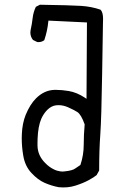

<svg xmlns="http://www.w3.org/2000/svg" viewBox="-20 -797 540 815"><path d="M218.8 -415.5Q214.8 -415.5 210.9 -415.5Q167.5 -414.1 132.8 -379.4Q107.4 -354 88.9 -309.1Q74.7 -273.4 72.8 -228.5Q72.3 -219.2 72.3 -210Q72.3 -173.8 78.6 -137.2Q85.9 -91.8 113.8 -62.5Q141.1 -33.2 169.7 -20.8Q198.2 -8.3 229 -2.4Q267.1 1.5 300 -9Q333 -19.5 356 -32Q378.9 -44.4 390.1 -53.7L400.9 -73.2Q400.9 -159.7 405.8 -226.8Q410.6 -293.9 413.6 -485.8Q416.5 -677.7 417 -696.3Q417.5 -714.8 417.5 -716.8Q417.5 -745.1 406.7 -755.9Q368.7 -769 325 -772Q281.2 -774.9 149.4 -776.9L132.3 -768.1Q121.6 -746.1 118.7 -721.2Q115.7 -694.8 109.9 -668.9Q108.9 -664.1 108.9 -659.2Q108.9 -641.1 120.1 -627.4L137.7 -618.7Q140.1 -618.2 142.6 -618.2Q157.7 -618.2 168 -626.5Q181.2 -665.5 185.1 -705.6L185.5 -709.5L349.1 -701.7L347.2 -377.4L340.3 -382.3Q306.2 -404.8 272 -410.6Q242.7 -415.5 218.8 -415.5ZM252.4 -69.3Q249 -68.8 245.1 -68.8Q241.2 -68.8 235.6 -69.6Q230 -70.3 222.4 -72.5Q214.8 -74.7 207.5 -78.6Q188.5 -87.9 171.9 -105Q140.1 -136.7 139.2 -178.2Q139.2 -183.6 139.2 -190.7Q139.2 -197.8 139.6 -209Q141.6 -260.7 155.3 -293Q165 -314.5 180.2 -330.1Q197.8 -347.7 218.3 -350.1Q223.6 -350.6 229 -350.6Q248.5 -350.6 268.6 -341.8Q293 -331.1 308.6 -321.3Q324.7 -310.5 339.4 -269Q335.4 -225.6 335.4 -182.6Q335.4 -138.7 321.3 -96.7L300.3 -82.5Q288.6 -72.8 252.4 -69.3Z"/></svg>

Font: Bakudai
Style: Light
Weight: 300
Version: Version 1.48